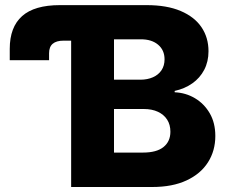

<svg xmlns="http://www.w3.org/2000/svg" viewBox="-20 -748 910 768"><path d="M19 -507.3V-552.7Q19 -639.6 68.4 -683.6Q117.7 -727.5 219.7 -727.5H264.6V-585.4H234.4Q205.6 -585.4 190.9 -573Q176.3 -560.5 176.3 -535.2V-507.3ZM264.6 0V-727.5H566.4Q647.5 -727.5 702.6 -704.1Q757.8 -680.7 785.9 -639.2Q814 -597.7 814 -543Q814 -501.5 796.9 -468.8Q779.8 -436 749.3 -414.6Q718.8 -393.1 678.7 -384.3V-378.9Q723.1 -377 760 -355Q796.9 -333 819.1 -294.7Q841.3 -256.3 841.3 -204.1Q841.3 -145 812 -98.9Q782.7 -52.7 726.3 -26.4Q669.9 0 588.9 0ZM436 -137.7H552.2Q606.4 -137.7 634 -159.9Q661.6 -182.1 661.6 -221.2Q661.6 -249 648.7 -269.3Q635.7 -289.6 611.8 -300.8Q587.9 -312 554.7 -312H436ZM436 -429.2H541.5Q569.8 -429.2 591.8 -439Q613.8 -448.7 626 -467Q638.2 -485.4 638.2 -510.7Q638.2 -547.4 612.5 -569.1Q586.9 -590.8 543.5 -590.8H436Z"/></svg>

Font: Inter 20pt ExtraBold
Style: Regular
Weight: 800
Version: Version 4.001;git-66647c0bb